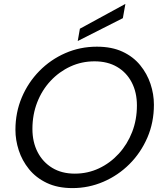

<svg xmlns="http://www.w3.org/2000/svg" viewBox="-20 -951 830 983"><path d="M351 12Q275 12 219.5 -14.5Q164 -41 128.5 -85Q93 -129 76 -181.5Q59 -234 59 -286Q59 -375 91.5 -452Q124 -529 181.5 -587.5Q239 -646 314.5 -679Q390 -712 476 -712Q552 -712 607 -686.5Q662 -661 697.5 -617.5Q733 -574 750.5 -521.5Q768 -469 768 -415Q768 -324 734.5 -246.5Q701 -169 643 -111Q585 -53 509.5 -20.5Q434 12 351 12ZM363 -62Q429 -62 486.5 -89Q544 -116 588 -164Q632 -212 656.5 -275Q681 -338 681 -411Q681 -478 654.5 -529Q628 -580 579.5 -608.5Q531 -637 464 -637Q398 -637 340.5 -610.5Q283 -584 239 -537Q195 -490 170.5 -427Q146 -364 146 -291Q146 -224 172.5 -172.5Q199 -121 247.5 -91.5Q296 -62 363 -62ZM378 -741 389 -804 622 -931 609 -858Z"/></svg>

Font: Rethink Sans
Style: Italic
Weight: 400
Italic angle: -10°
Designer: The Rethink Sans project authors (Hans Thiessen). DM Sans designed by Colophon Foundry.
Foundry: Rethink Communications LLC
Version: Version 1.001